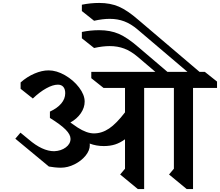

<svg xmlns="http://www.w3.org/2000/svg" viewBox="-20 -1274 1494 1304"><path d="M1291 -677V10H1248L1128 -89L1161 -128V-677H959V10H916L796 -89L829 -128V-328Q796 -304 762 -293Q728 -282 685 -282Q634 -282 589 -299L590 -289Q590 -252 561 -216.5Q532 -181 486 -158Q440 -135 393 -135Q375 -135 350.5 -137.5Q326 -140 312 -143L84 -332L119 -373L175 -327Q268 -247 348 -247Q395 -249 427 -273Q459 -297 459 -331Q459 -360 426 -393.5Q393 -427 319 -473V-516Q369 -539 396 -571Q423 -603 423 -641Q423 -669 410 -684Q397 -699 373 -699Q339 -699 294 -674Q249 -649 203 -605L120 -671V-714Q164 -753 214.5 -774.5Q265 -796 310 -796Q364 -796 421.5 -763Q479 -730 517 -680Q555 -630 555 -584Q555 -543 529 -505Q503 -467 458 -442Q474 -432 507 -408Q569 -368 618 -368Q672 -368 721.5 -401.5Q771 -435 829 -511V-677H683L600 -743V-786H1035L914 -889Q869 -927 824 -944Q779 -961 725 -961Q678 -961 619 -948L536 -1014V-1057Q594 -1069 654 -1069Q729 -1069 787 -1044Q845 -1019 921 -953L1117 -786H1253L914 -1074Q869 -1112 824 -1129Q779 -1146 725 -1146Q678 -1146 619 -1133L536 -1199V-1242Q595 -1254 654 -1254Q729 -1254 787 -1229Q845 -1204 921 -1138L1335 -786H1371L1454 -720V-677Z"/></svg>

Font: InknutAntiqua
Style: Medium
Weight: 500
Designer: Claus Eggers Srensen
Foundry: Claus Eggers Srensen
Version: Version 1.000; ttfautohint (v1.2) -l 7 -r 28 -G 50 -x 13 -D 